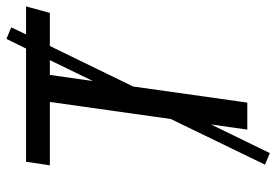

<svg xmlns="http://www.w3.org/2000/svg" viewBox="-151 -638 859 597"><g transform="rotate(-90 278.5 -339.5)"><path d="M434 -614 308 -355 258 0H174L190 -113L101 70L65 55L207 -238L260 -614H63L74 -688H426L456 -749L492 -734L470 -688H557L537 -614ZM390 -614H344L325 -480Z"/></g></svg>

Font: FiraGO Book
Style: Italic
Weight: 350
Italic angle: -8°
Designer: bBox Type GmbH
Foundry: bBox Type GmbH
Version: Version 1.001